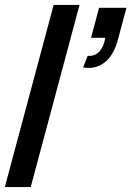

<svg xmlns="http://www.w3.org/2000/svg" viewBox="-38 -755 531 775"><path d="M-18.5 0H86L283 -735H178.5ZM297.4 -483C305.3 -481.6 312.9 -480.9 320.2 -480.9C377.2 -480.9 418.7 -523 437.3 -592.5L472.4 -723.5H361.9L329.5 -602.5H387C380.4 -561.8 360.8 -529.3 321.2 -529.3C319.5 -529.3 317.7 -529.4 315.9 -529.5Z"/></svg>

Font: Manrope
Style: SemiBoldItalic
Weight: 600
Italic angle: -15°
Designer: Mikhail Sharanda
Foundry: Mikhail Sharanda
Version: Version 4.502;hotconv 1.0.109;makeotfexe 2.5.65596